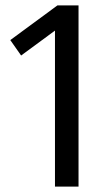

<svg xmlns="http://www.w3.org/2000/svg" viewBox="-20 -689 398 709"><path d="M270 -669V0H183V-576L58 -484L18 -541L192 -669Z"/></svg>

Font: Fira Sans Extra Condensed
Style: Regular
Weight: 400
Width: 1
Designer: Carrois Corporate & Edenspiekermann AG
Foundry: Carrois Corporate GbR & Edenspiekermann AG
Version: Version 4.203